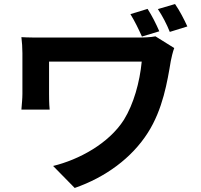

<svg xmlns="http://www.w3.org/2000/svg" viewBox="-20 -849 996 951"><path d="M750 -669C725 -664 692 -663 660 -663H203C159 -663 116 -663 86 -665C89 -641 91 -612 91 -586V-384C91 -359 88 -335 86 -306H226C223 -336 223 -370 223 -384V-544H682C672 -441 642 -334 594 -256C519 -138 371 -58 243 -27L350 82C503 29 633 -67 712 -191C787 -308 809 -446 826 -547C828 -559 837 -597 843 -611ZM762 -804C785 -769 805 -731 821 -691L908 -718C892 -753 870 -796 847 -829ZM626 -779C648 -743 666 -706 683 -668L769 -694C754 -729 733 -771 711 -805Z"/></svg>

Font: Kinto Sans
Style: Bold
Weight: 700
Designer: Authors: Ryoko NISHIZUKA  (kana & ideographs); Paul D. Hunt (Latin, Greek & Cyrillic); Wenlong ZHANG  (bopomofo); Sandol
Foundry: Adobe Systems Incorporated, ookami Inc.
Version: Version 0.001